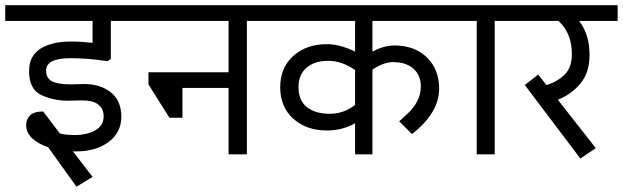

<svg xmlns="http://www.w3.org/2000/svg" viewBox="-55 -590 2381 734"><path d="M121.2 -320Q121.2 -291.2 143.8 -279.4Q166.2 -267.5 216.2 -267.5L266.2 -268.8Q328.8 -268.8 368.8 -236.9Q408.8 -205 408.8 -143.8Q408.8 -83.8 360.6 -47.5Q312.5 -11.2 236.2 -11.2H223.8L298.8 86.2L237.5 123.8L128.8 -27.5Q91.2 -40 68.1 -61.2Q45 -82.5 45 -112.5Q45 -133.8 60 -148.8Q75 -163.8 110 -163.8L173.8 -80Q193.8 -73.8 231.2 -73.8Q277.5 -73.8 309.4 -91.9Q341.2 -110 341.2 -145Q341.2 -173.8 321.2 -190Q301.2 -206.2 257.5 -206.2L205 -205Q151.2 -205 103.8 -226.2Q56.2 -247.5 56.2 -318.8Q56.2 -376.2 99.4 -403.8Q142.5 -431.2 217.5 -431.2Q255 -431.2 298.8 -426.2V-510H-35V-570H500V-510H368.8V-365L356.2 -356.2L327.5 -360Q270 -367.5 213.8 -367.5Q121.2 -367.5 121.2 -320Z M888.8 -510V0H818.8V-253.8H642.5V-140H592.5L512.5 -267.5V-313.8H818.8V-510H440V-570H1011.2V-510Z M1368.8 -392.5Q1412.5 -416.2 1452.5 -416.2Q1530 -416.2 1576.9 -370.6Q1623.8 -325 1623.8 -251.2Q1623.8 -158.8 1520 -77.5L1471.2 -126.2Q1476.2 -131.2 1501.2 -153.8Q1526.2 -176.2 1540 -203.1Q1553.8 -230 1553.8 -258.8Q1553.8 -302.5 1525.6 -327.5Q1497.5 -352.5 1447.5 -352.5Q1411.2 -352.5 1368.8 -323.8V0H1302.5V-118.8Q1253.8 -91.2 1195 -91.2Q1116.2 -91.2 1066.2 -136.2Q1016.2 -181.2 1016.2 -256.2Q1016.2 -331.2 1066.2 -376.2Q1116.2 -421.2 1195 -421.2Q1245 -421.2 1302.5 -392.5V-510H951.2V-570H1697.5V-510H1368.8ZM1302.5 -188.8V-322.5Q1251.2 -357.5 1200 -357.5Q1147.5 -357.5 1116.9 -331.2Q1086.2 -305 1086.2 -256.2Q1086.2 -206.2 1118.1 -180.6Q1150 -155 1206.2 -155Q1258.8 -155 1302.5 -188.8Z M1836.2 -510V0H1767.5V-510H1637.5V-570H1963.8V-510Z M2158.8 -510Q2198.8 -458.8 2198.8 -380Q2198.8 -312.5 2163.8 -270.6Q2128.8 -228.8 2077.5 -208.8L2222.5 -23.8L2163.8 16.2L1951.2 -265L2002.5 -305L2033.8 -265Q2073.8 -276.2 2102.5 -303.8Q2131.2 -331.2 2131.2 -382.5Q2131.2 -463.8 2080 -510H1903.8V-570H2306.2V-510Z"/></svg>

Font: Cambay
Style: Regular
Weight: 400
Designer: Pooja Saxena
Foundry: Pooja Saxena
Version: Version 1.181;PS 001.181;hotconv 1.0.70;makeotf.lib2.5.58329